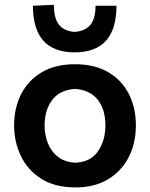

<svg xmlns="http://www.w3.org/2000/svg" viewBox="-20 -784 638 816"><path d="M301 12.5Q213 12.5 155 -24.5Q97 -61.5 68.5 -121.5Q40 -181.5 40 -251Q40 -325.5 70 -384.2Q100 -443 157.8 -477Q215.5 -511 298.5 -511Q383.5 -511 441.2 -476.5Q499 -442 528.2 -383.2Q557.5 -324.5 557.5 -251Q557.5 -176 527.2 -116.5Q497 -57 439.5 -22.2Q382 12.5 301 12.5ZM300.5 -92.5Q365.5 -95.5 396.8 -141.5Q428 -187.5 428 -251Q428 -319.5 395 -360.5Q362 -401.5 300.5 -406Q235.5 -403 202.5 -359.8Q169.5 -316.5 169.5 -251Q169.5 -209.5 184 -174Q198.5 -138.5 227.8 -116.5Q257 -94.5 300.5 -92.5ZM297 -561.5Q120 -561.5 120 -759.5L209 -763.5Q209 -705.5 231 -678.5Q253 -651.5 297 -648.5Q341.5 -651.5 363.8 -678Q386 -704.5 386 -759.5H475Q475 -561.5 297 -561.5Z"/></svg>

Font: Commissioner Loud SemiBold
Style: Regular
Weight: 600
Designer: Kostas Bartsokas
Foundry: Kostas Bartsokas
Version: Version 1.000; ttfautohint (v1.8.3)